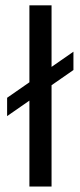

<svg xmlns="http://www.w3.org/2000/svg" viewBox="-20 -682 294 702"><path d="M6 -257.5V-324.5L248.5 -493V-426ZM87.5 0V-662.5H168.5V0Z"/></svg>

Font: Anek Latin
Style: Regular
Weight: 400
Designer: Yesha Goshar
Foundry: Ek Type
Version: Version 1.003